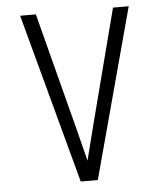

<svg xmlns="http://www.w3.org/2000/svg" viewBox="-53 -781 705 828"><g transform="rotate(-5 300.0 -367.5)"><path d="M263 0 65 -735H133L260 -245Q270 -206 280 -166.5Q290 -127 300 -87Q310 -127 320 -166.5Q330 -206 340 -245L467 -735H535L337 0Z"/></g></svg>

Font: Iosevka Custom Light Extended
Style: Regular
Weight: 300
Width: 7
Monospace: yes
Designer: Belleve Invis
Foundry: Belleve Invis
Version: Version 11.2.4; ttfautohint (v1.8.4)